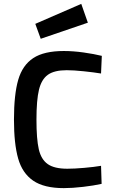

<svg xmlns="http://www.w3.org/2000/svg" viewBox="-20 -959 584 990"><path d="M52 -342Q52 -472 74 -547.5Q96 -623 151.5 -659.5Q207 -696 309 -696Q357 -696 410.5 -688.5Q464 -681 505 -671L501 -580Q465 -586 412 -591.5Q359 -597 324 -597Q260 -597 227 -573.5Q194 -550 181 -496.5Q168 -443 168 -342Q168 -242 180 -189.5Q192 -137 226 -113Q260 -89 327 -89Q363 -89 414.5 -93.5Q466 -98 501 -104L504 -11Q464 -2 408.5 4.5Q353 11 309 11Q207 11 151 -27.5Q95 -66 73.5 -142Q52 -218 52 -342ZM162 -836 399 -939 433 -842 190 -759Z"/></svg>

Font: Cairo SemiBold
Style: Regular
Weight: 600
Designer: Mohamed Gaber, Accademia di Belle Arti di Urbino and others
Foundry: Kief Type Foundry, Accademia di Belle Arti di Urbino and others
Version: Version 3.011